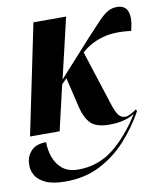

<svg xmlns="http://www.w3.org/2000/svg" viewBox="-87 -609 775 920"><g transform="rotate(-10 300.0 -148.5)"><path d="M27 0 138 -536H297L228 -242L388 -419Q426 -460 451.5 -487Q477 -514 498 -526.5Q519 -539 544 -539Q585 -539 596.5 -506Q608 -473 592 -414Q510 -425 451.5 -408Q393 -391 350 -352L436 -85Q449 -45 461.5 -29.5Q474 -14 493 -14Q504 -14 518 -21Q532 -28 549 -40L553 -31Q514 40 458 102.5Q402 165 327.5 203.5Q253 242 158 242Q97 242 61.5 225.5Q26 209 11.5 182.5Q-3 156 0 127Q1 91 25.5 65.5Q50 40 98 40Q98 78 110.5 113.5Q123 149 151.5 172.5Q180 196 229 196Q323 196 396.5 139.5Q470 83 535 -20Q508 -4 478.5 3Q449 10 413 10Q349 10 322 -17Q295 -44 282 -97L247 -245L222 -219L171 0Z"/></g></svg>

Font: Noto Serif Display ExtraCondensed ExtraBold
Style: Italic
Weight: 800
Width: 2
Italic angle: -12°
Designer: Monotype Design Team
Foundry: Monotype Imaging Inc.
Version: Version 2.009